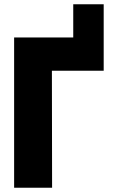

<svg xmlns="http://www.w3.org/2000/svg" viewBox="-20 -876 538 896"><path d="M45.9 0V-701.2H321.8V-856H463.9V-545.9H222.2L223.1 0Z"/></svg>

Font: Hussar Preview
Style: Bold
Weight: 700
Foundry: Cannot Into Space Fonts, PlusOne Fonts
Version: Version 2.29RC2 "Millennial"